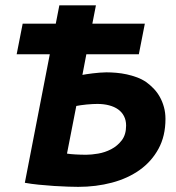

<svg xmlns="http://www.w3.org/2000/svg" viewBox="-20 -707 674 736"><path d="M66.9 -616.2H193.8L207.5 -686.5H347.7L334 -616.2H535.2L512.2 -499H311L295.9 -419.9Q300.8 -420.9 311.5 -422.6Q322.3 -424.3 335.2 -425.8Q348.1 -427.2 362.1 -428.5Q376 -429.7 387.7 -429.7Q405.3 -429.7 425.5 -428Q445.8 -426.3 466.1 -421.9Q486.3 -417.5 505.4 -410.4Q524.4 -403.3 540 -392.6Q555.2 -381.8 568.8 -367.7Q582.5 -353.5 592.5 -335.7Q602.5 -317.9 608.4 -296.6Q614.3 -275.4 614.3 -251Q614.3 -185.5 587.6 -136.7Q561 -87.9 515.4 -55.4Q469.7 -22.9 408.9 -6.8Q348.1 9.3 279.8 9.3Q266.1 9.3 241.2 8.5Q216.3 7.8 187.3 5.9Q158.2 3.9 128.4 1Q98.6 -2 75.2 -6.3L170.9 -499H43.9ZM311 -113.8Q330.1 -113.8 356.2 -118.2Q382.3 -122.6 406.2 -135Q430.2 -147.5 446.8 -169.2Q463.4 -190.9 463.4 -225.6Q463.4 -246.1 455.3 -261.7Q447.3 -277.3 432.9 -287.6Q418.5 -297.9 398.2 -303.2Q377.9 -308.6 353.5 -308.6Q346.2 -308.6 335 -308.1Q323.7 -307.6 312 -306.4Q300.3 -305.2 289.6 -303.7Q278.8 -302.2 272.5 -300.8L236.8 -118.2Q248 -116.2 269 -115Q290 -113.8 311 -113.8Z"/></svg>

Font: PT Astra Sans
Style: Bold Italic
Weight: 700
Italic angle: -16°
Designer: A.Korolkova, I. Chaeva
Foundry: ParaType Ltd
Version: Version 1.002W